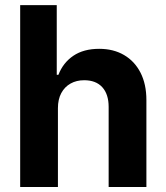

<svg xmlns="http://www.w3.org/2000/svg" viewBox="-20 -748 666 768"><path d="M211.7 -315.2V0H60.7V-727.5H207V-448.8H213.7Q232.4 -497.2 273.5 -525Q314.6 -552.7 376.8 -552.7Q433.6 -552.7 476 -528Q518.5 -503.3 542 -457.4Q565.6 -411.4 565.6 -347.3V0H414.6V-320.3Q414.6 -371 389.2 -399.1Q363.8 -427.1 316.6 -427.1Q285.8 -427.1 262.2 -413.8Q238.5 -400.5 225.1 -375.6Q211.7 -350.8 211.7 -315.2Z"/></svg>

Font: Inter
Style: Regular
Weight: 400
Designer: Rasmus Andersson
Foundry: rsms
Version: Version 4.000;git-8c9346024